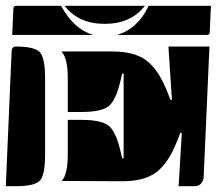

<svg xmlns="http://www.w3.org/2000/svg" viewBox="-20 -650 745 660"><path d="M192 -28Q213 -50 213 -120V-238H259Q326 -238 352 -219Q378 -200 394 -131L400 -106H405V-397H400L394 -372Q378 -303 352 -284Q326 -265 259 -265H213V-380Q213 -450 192 -472V-473H368Q443 -473 484 -441.5Q525 -410 554 -337L566 -307H571L559 -490H700L680 -40Q679 -27 670.5 -18.5Q662 -10 650 -10H594L605 -193H600L588 -163Q559 -90 518 -58.5Q477 -27 402 -27ZM0 -10 20 -475Q21 -490 35 -490Q97 -490 116 -471.5Q135 -453 135 -380V-120Q135 -47 116.5 -28.5Q98 -10 35 -10ZM22 -530 26 -620Q26 -630 36 -630H190Q233 -550 300 -530ZM382 -530Q454 -551 491 -630H705L701 -540Q701 -530 691 -530ZM202 -630H478Q430 -568 340 -568Q250 -568 202 -630Z"/></svg>

Font: PrimecolorCV1
Style: Medium
Weight: 500
Designer: gluk
Foundry: gluk
Version: Version 0.672